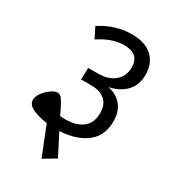

<svg xmlns="http://www.w3.org/2000/svg" viewBox="-189 -777 877 981"><g transform="rotate(30 249.0 -287.0)"><path d="M437 -244Q437 -159 378 -114Q319 -69 222 -64L286 61L214 104L146 -67Q94 -74 59.5 -90.5Q25 -107 25 -135Q25 -155 41 -177Q57 -199 79 -214.5Q101 -230 117 -230Q132 -230 143.5 -214.5Q155 -199 173 -163Q177 -153 187 -133Q203 -131 217 -131Q282 -131 319.5 -160Q357 -189 357 -247Q357 -296 328.5 -322Q300 -348 245 -348H186L189 -417H247Q308 -417 344 -448Q380 -479 380 -531Q380 -610 291 -610Q219 -610 144 -559L113 -621Q201 -678 297 -678Q376 -678 418 -639Q460 -600 460 -534Q460 -472 424.5 -434.5Q389 -397 327 -384Q377 -374 407 -339Q437 -304 437 -244Z"/></g></svg>

Font: FiraGO Book
Style: Italic
Weight: 350
Italic angle: -8°
Designer: bBox Type GmbH
Foundry: bBox Type GmbH
Version: Version 1.001